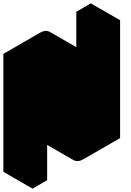

<svg xmlns="http://www.w3.org/2000/svg" viewBox="-63 -1070 776 1140"><path d="M346 -775Q381 -795 407 -780Q433 -765 433 -725V-225L563 -300V-900L650 -950V-250L433 -125Q399 -105 372.5 -120Q346 -135 346 -175V-675L217 -600V0L130 50V-650ZM650 -950 563 -900 390 -1000 476 -1050ZM563 -900V-300L390 -400V-1000ZM563 -300 433 -225 260 -325 390 -400ZM346 -675V-175Q346 -135 372 -120L199 -220Q173 -235 173 -275V-775ZM407 -780Q381 -795 346 -775L130 -650L-43 -750L173 -875Q208 -895 234 -880ZM130 -650V50L-43 -50V-750Z"/></svg>

Font: Nabla Normal
Style: Regular
Weight: 400
Designer: Arthur Reinders Folmer
Version: Version 1.000